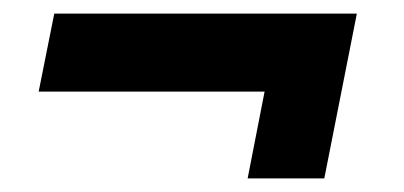

<svg xmlns="http://www.w3.org/2000/svg" viewBox="-20 -376 596 283"><path d="M506 -356 458 -113H345L370 -241H37L60 -356Z"/></svg>

Font: Piazzolla ExtraBold
Style: Italic
Weight: 800
Italic angle: -11.3°
Designer: Juan Pablo del Peral
Foundry: Huerta Tipografica
Version: Version 1.330